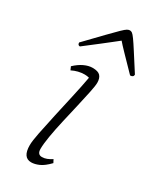

<svg xmlns="http://www.w3.org/2000/svg" viewBox="-179 -736 670 808"><g transform="rotate(30 156.5 -332.5)"><path d="M119 12Q78 12 78 -48Q78 -68 86.5 -110.5Q95 -153 107 -207.5Q119 -262 131.5 -317.5Q144 -373 152 -418Q142 -421 130 -421Q99 -421 69 -406L62 -422Q83 -442 104.5 -452Q126 -462 145 -462Q172 -462 182.5 -450.5Q193 -439 193 -417Q193 -403 186 -369.5Q179 -336 169 -292.5Q159 -249 148.5 -203.5Q138 -158 131.5 -119Q125 -80 125 -57Q125 -30 147 -30Q159 -30 170.5 -34.5Q182 -39 194 -47L202 -32Q177 -6 156.5 3Q136 12 119 12ZM202 -677Q208 -677 213.5 -673Q219 -669 229.5 -654.5Q240 -640 259.5 -609.5Q279 -579 313 -526Q313 -513 297 -513Q257 -554 229.5 -582.5Q202 -611 193 -622Q180 -612 164.5 -599.5Q149 -587 123 -567Q97 -547 53 -513Q42 -513 42 -526Q93 -579 122.5 -609.5Q152 -640 167 -654.5Q182 -669 189 -673Q196 -677 202 -677Z"/></g></svg>

Font: Petrona ExtraLight
Style: Italic
Weight: 200
Italic angle: -9°
Designer: Ringo R. Seeber
Foundry: Ringo R. Seeber
Version: Version 2.001; ttfautohint (v1.8.3)